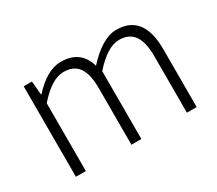

<svg xmlns="http://www.w3.org/2000/svg" viewBox="-104 -763 1110 980"><g transform="rotate(-30 451.5 -273.5)"><path d="M99.6 0V-533.2H148.4L155.3 -452.1H157.2Q243.2 -546.9 325.2 -546.9Q441.4 -546.9 471.7 -439.5Q569.3 -546.9 652.3 -546.9Q811.5 -546.9 811.5 -340.8V0H753.9V-333Q753.9 -416 725.6 -455.6Q697.3 -495.1 638.7 -495.1Q569.3 -495.1 485.4 -399.4V0H426.8V-333Q426.8 -416 398.9 -455.6Q371.1 -495.1 311.5 -495.1Q241.2 -495.1 158.2 -399.4V0Z"/></g></svg>

Font: Bpmf Zihi Sans Light
Style: Light
Weight: 300
Foundry: But Ko
Version: Version 1.320